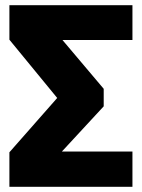

<svg xmlns="http://www.w3.org/2000/svg" viewBox="-20 -715 543 735"><path d="M487 0H16V-132L199 -340L16 -563V-695H487V-562H219L377 -375V-308L217 -135H487Z"/></svg>

Font: Trujillo ExtraBold
Style: Regular
Weight: 800
Designer: Fira Sans original fonts by bBox Type GmbH, Carrois Corporate GbR, & Edenspiekermann AG / Changes by Cristiano Sobral
Foundry: Fira Sans original fonts by bBox Type GmbH, Carrois Corporate GbR, & Edenspiekermann AG / Changes by Cristiano Sobral
Version: Version 4.301;July 28, 2020;FontCreator 13.0.0.2655 64-bit